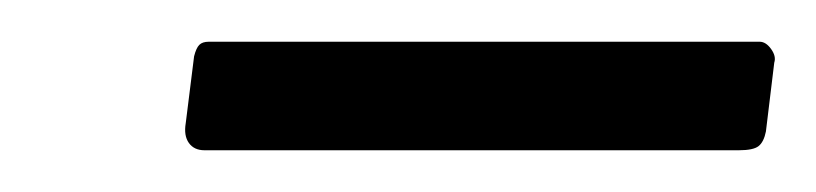

<svg xmlns="http://www.w3.org/2000/svg" viewBox="-20 -745 391 92"><path d="M351 -715 347 -682Q346 -677 343.5 -675Q341 -673 334 -673H78Q73 -673 70.5 -676.5Q68 -680 69 -686L73 -718Q74 -722 75.5 -723.5Q77 -725 80 -725H344Q347 -725 349.5 -721.5Q352 -718 351 -715Z"/></svg>

Font: Libre Franklin Thin Light
Style: Italic
Weight: 300
Italic angle: -8°
Version: Version 3.000